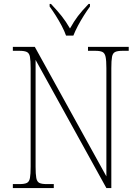

<svg xmlns="http://www.w3.org/2000/svg" viewBox="-20 -951 708 971"><path d="M45 0V-20H79Q104 -20 116 -26Q128 -32 131.5 -51Q135 -70 135 -108V-606Q135 -645 131.5 -663.5Q128 -682 116 -688Q104 -694 79 -694H45V-714H156L518 -59V-606Q518 -645 514 -663.5Q510 -682 498.5 -688Q487 -694 462 -694H425V-714H631V-694H599Q574 -694 562 -688Q550 -682 546.5 -663.5Q543 -645 543 -606V0H518L160 -648V-108Q160 -70 163.5 -51Q167 -32 179 -26Q191 -20 216 -20H252V0ZM314 -771Q306 -794 292 -820.5Q278 -847 261.5 -873Q245 -899 231 -918V-931H238Q271 -896 292 -869.5Q313 -843 334 -807Q354 -843 374 -869.5Q394 -896 428 -931H435V-918Q421 -899 404.5 -873Q388 -847 374 -820.5Q360 -794 351 -771Z"/></svg>

Font: Noto Serif Georgian SemiCondensed Thin
Style: Regular
Weight: 100
Width: 4
Designer: Monotype Design Team, Akaki Razmadze
Foundry: Google LLC
Version: Version 2.003; ttfautohint (v1.8.4.7-5d5b)